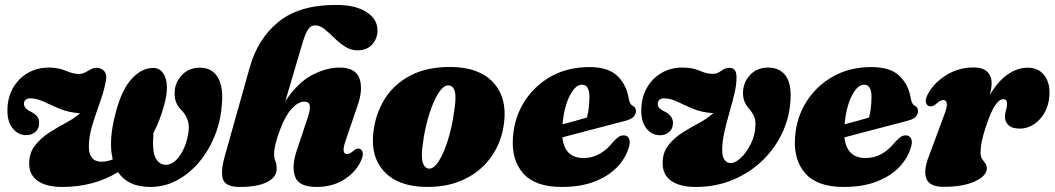

<svg xmlns="http://www.w3.org/2000/svg" viewBox="-20 -747 4284 780"><path d="M603 -471Q638 -470.5 652 -431Q666 -391.5 648 -324Q631 -260 603.5 -207Q597.5 -131 612.5 -104.2Q627.5 -77.5 653 -77.5Q685 -77.5 711.5 -116.2Q738 -155 746 -213Q749.5 -241 741.5 -261.5Q733.5 -282 719.5 -297Q703.5 -312 696 -330Q688.5 -348 689.5 -373Q690.5 -411 718.5 -441.5Q746.5 -472 792 -472Q842.5 -472 865.5 -431.2Q888.5 -390.5 881 -320.5Q876.5 -254.5 852.2 -194.8Q828 -135 788.8 -88.2Q749.5 -41.5 699 -14.5Q648.5 12.5 591 12.5Q544 12.5 511.2 -3.2Q478.5 -19 459.5 -48Q410.5 -17.5 353.2 -2.5Q296 12.5 233.5 12.5Q168 12.5 133.2 -12.2Q98.5 -37 98.5 -82Q98.5 -125.5 121.8 -155.5Q145 -185.5 179 -207.5Q213 -229.5 247.8 -248Q282.5 -266.5 305 -287Q259 -290 224 -304.5Q189 -319 160.5 -332.8Q132 -346.5 105.5 -347.5Q91 -348 84.5 -342.2Q78 -336.5 77.5 -328Q75.5 -308.5 101.5 -295Q120.5 -286 130 -275.2Q139.5 -264.5 139 -246Q138.5 -223 123.2 -210.5Q108 -198 87 -198Q52 -198 29.8 -227.8Q7.5 -257.5 10.5 -309Q12.5 -355.5 34.5 -392.5Q56.5 -429.5 93.8 -451Q131 -472.5 179 -472.5Q217 -472.5 247.2 -459.5Q277.5 -446.5 300 -446.5Q315 -446.5 327 -453.5Q339 -460.5 351.2 -466.5Q363.5 -472.5 379 -471Q396.5 -468.5 405.8 -455Q415 -441.5 410 -418Q402.5 -377 386 -331.2Q369.5 -285.5 355.2 -239.2Q341 -193 341 -151Q341 -90 393 -90Q414 -90 438 -99.5Q419.5 -174.5 449.5 -287.5Q474 -382.5 515.2 -427Q556.5 -471.5 603 -471Z M1118.5 -222Q1105 -186.5 1099.2 -162.2Q1093.5 -138 1093.5 -122Q1093.5 -106 1098.8 -92.5Q1104 -79 1104 -61Q1104 -27 1064.8 -7.2Q1025.5 12.5 954 12.5Q897.5 12.5 886.2 -17.5Q875 -47.5 893 -112L994.5 -473Q1027.5 -590.5 1112 -658.8Q1196.5 -727 1344 -727Q1424 -727 1468.8 -698.2Q1513.5 -669.5 1513.5 -623.5Q1513.5 -590.5 1492 -566.5Q1470.5 -542.5 1433 -542.5Q1405 -542.5 1381.5 -557.8Q1358 -573 1337.8 -593.2Q1317.5 -613.5 1298.2 -628.8Q1279 -644 1259.5 -644Q1243.5 -644 1232.8 -629.2Q1222 -614.5 1210 -576L1139 -335.5Q1189.5 -411.5 1247.5 -442Q1305.5 -472.5 1359.5 -472.5Q1426 -472.5 1441 -426.5Q1456 -380.5 1430.5 -312L1385 -178.5Q1374 -147.5 1376 -134.2Q1378 -121 1389.5 -121Q1401 -121 1418.5 -136.5Q1432 -147 1442.5 -142Q1452 -138 1453.8 -124.5Q1455.5 -111 1444 -88.5Q1421.5 -44 1375.2 -15.8Q1329 12.5 1265.5 12.5Q1194 12.5 1178.8 -29.2Q1163.5 -71 1186 -137L1230.5 -270.5Q1241 -302 1238.5 -318Q1236 -334 1216 -334Q1191.5 -334 1165.2 -305.5Q1139 -277 1118.5 -222Z M1811.5 -475Q1926 -474 1983 -412.8Q2040 -351.5 2028 -250.5Q2019.5 -175 1979.2 -115Q1939 -55 1870.8 -20.8Q1802.5 13.5 1710.5 12.5Q1598 11 1541.2 -49.8Q1484.5 -110.5 1497 -210.5Q1505.5 -285.5 1543.5 -345.8Q1581.5 -406 1648.5 -440.8Q1715.5 -475.5 1811.5 -475ZM1722 -62Q1742.5 -60.5 1763.2 -93.5Q1784 -126.5 1800.2 -179.8Q1816.5 -233 1824.5 -291.5Q1834 -348.5 1828.2 -373.2Q1822.5 -398 1803 -400Q1786.5 -401.5 1770.2 -381.2Q1754 -361 1739.8 -327Q1725.5 -293 1714.8 -251.5Q1704 -210 1698.5 -168Q1690 -113 1696.8 -88.5Q1703.5 -64 1722 -62Z M2537.5 -160Q2528 -114.5 2493.5 -75Q2459 -35.5 2400.8 -11.5Q2342.5 12.5 2261.5 12.5Q2154 12.5 2105.2 -43Q2056.5 -98.5 2064 -191.5Q2070 -271 2110.8 -335Q2151.5 -399 2219 -436.8Q2286.5 -474.5 2374.5 -474.5Q2451.5 -474.5 2488.5 -438.2Q2525.5 -402 2534 -347.5Q2538.5 -323 2550 -317.5Q2563.5 -311 2563.5 -296Q2563.5 -284 2554.8 -273.5Q2546 -263 2521.5 -256.5Q2495.5 -249.5 2451.2 -238Q2407 -226.5 2357.2 -213.5Q2307.5 -200.5 2264.5 -189Q2273.5 -105 2351 -105Q2386 -105 2415.8 -121.8Q2445.5 -138.5 2469.5 -169Q2484.5 -185.5 2494.8 -191.8Q2505 -198 2517 -197Q2529 -195.5 2534.5 -185.5Q2540 -175.5 2537.5 -160ZM2344 -403Q2318 -403 2295 -358.8Q2272 -314.5 2265 -242Q2291.5 -249 2317.8 -256.2Q2344 -263.5 2364.5 -269.5Q2374 -304 2374.5 -353.5Q2374.5 -403 2344 -403Z M3192 -361Q3192 -286 3163 -218.5Q3134 -151 3081.8 -99Q3029.5 -47 2959.2 -17.2Q2889 12.5 2806.5 12.5Q2742.5 12.5 2707.2 -12Q2672 -36.5 2672 -84Q2672 -127 2694.8 -156.5Q2717.5 -186 2751.5 -207.5Q2785.5 -229 2820 -247.5Q2854.5 -266 2878 -287.5Q2832 -290 2797.2 -304.5Q2762.5 -319 2734.2 -332.8Q2706 -346.5 2680.5 -347.5Q2666 -348 2659.5 -342Q2653 -336 2652 -327.5Q2650 -308 2677 -295.5Q2715 -277.5 2714 -246Q2713.5 -223.5 2698.2 -210.5Q2683 -197.5 2662 -197.5Q2627 -197.5 2604.8 -227Q2582.5 -256.5 2585.5 -308.5Q2587.5 -355.5 2609.5 -392.8Q2631.5 -430 2668.2 -451.2Q2705 -472.5 2753 -472.5Q2793.5 -472.5 2822 -459.8Q2850.5 -447 2874.5 -447Q2890.5 -447 2900.2 -453.2Q2910 -459.5 2919.8 -465.5Q2929.5 -471.5 2944.5 -471.5Q2972 -471.5 2972 -434Q2972.5 -404 2963.8 -367Q2955 -330 2943.2 -289.8Q2931.5 -249.5 2922.8 -210.5Q2914 -171.5 2914 -138Q2914 -109 2923.8 -96.8Q2933.5 -84.5 2949 -84.5Q2967 -84 2990.2 -106.2Q3013.5 -128.5 3030.8 -163.8Q3048 -199 3049 -238.5Q3049.5 -260.5 3043.2 -274.8Q3037 -289 3025.5 -302.5Q2997 -333 2998.5 -371.5Q2999.5 -412.5 3027.2 -442.5Q3055 -472.5 3100 -472.5Q3144 -472.5 3168 -444.2Q3192 -416 3192 -361Z M3683.5 -160Q3674 -114.5 3639.5 -75Q3605 -35.5 3546.8 -11.5Q3488.5 12.5 3407.5 12.5Q3300 12.5 3251.2 -43Q3202.5 -98.5 3210 -191.5Q3216 -271 3256.8 -335Q3297.5 -399 3365 -436.8Q3432.5 -474.5 3520.5 -474.5Q3597.5 -474.5 3634.5 -438.2Q3671.5 -402 3680 -347.5Q3684.5 -323 3696 -317.5Q3709.5 -311 3709.5 -296Q3709.5 -284 3700.8 -273.5Q3692 -263 3667.5 -256.5Q3641.5 -249.5 3597.2 -238Q3553 -226.5 3503.2 -213.5Q3453.5 -200.5 3410.5 -189Q3419.5 -105 3497 -105Q3532 -105 3561.8 -121.8Q3591.5 -138.5 3615.5 -169Q3630.5 -185.5 3640.8 -191.8Q3651 -198 3663 -197Q3675 -195.5 3680.5 -185.5Q3686 -175.5 3683.5 -160ZM3490 -403Q3464 -403 3441 -358.8Q3418 -314.5 3411 -242Q3437.5 -249 3463.8 -256.2Q3490 -263.5 3510.5 -269.5Q3520 -304 3520.5 -353.5Q3520.5 -403 3490 -403Z M3757.5 -315Q3746.5 -316.5 3742 -328.5Q3737.5 -340.5 3747 -360Q3771 -408 3822 -440.5Q3873 -473 3936 -473Q3972 -473 3990.2 -455.8Q4008.5 -438.5 4008.5 -409.5Q4008.5 -398.5 4006.5 -386.5Q4004.5 -374.5 4001.5 -361.5Q4034.5 -417.5 4074 -444.8Q4113.5 -472 4154.5 -472Q4198 -472 4221.8 -442Q4245.5 -412 4243.5 -363Q4241.5 -321 4224 -290Q4206.5 -259 4179.8 -241.8Q4153 -224.5 4123.5 -224.5Q4091 -224.5 4076.8 -238.8Q4062.5 -253 4062.5 -271.5Q4062.5 -285.5 4066.8 -298.8Q4071 -312 4071 -326Q4071 -344 4056 -344Q4039.5 -344 4022.5 -318.8Q4005.5 -293.5 3985.5 -233.5Q3973.5 -197.5 3968.5 -172.5Q3963.5 -147.5 3963.5 -127Q3963.5 -111 3970 -101.2Q3976.5 -91.5 3982.8 -83.2Q3989 -75 3989 -63.5Q3989 -33 3941.2 -10.5Q3893.5 12 3814 12Q3754.5 12 3742.8 -23Q3731 -58 3755 -116L3816 -280.5Q3828.5 -312.5 3826.5 -326.5Q3824.5 -340.5 3812 -340.5Q3805.5 -340.5 3798.8 -336.8Q3792 -333 3781.5 -323.5Q3768.5 -313 3757.5 -315Z"/></svg>

Font: Fraunces 72pt Soft Black
Style: Italic
Weight: 900
Italic angle: -16°
Version: Version 1.000;[b76b70a41]